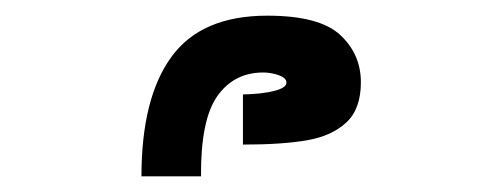

<svg xmlns="http://www.w3.org/2000/svg" viewBox="-20 -817 640 245"><path d="M345.5 -711.5Q345.5 -717.5 335.8 -721Q326 -724.5 316 -724.5Q278.5 -724.5 257.2 -694.2Q236 -664 236.5 -592H160.5Q160.5 -692 198.8 -744.5Q237 -797 321 -797Q387.5 -797 414 -772.5Q440.5 -748 440.5 -712Q440.5 -678 422 -660.8Q403.5 -643.5 371.8 -638Q340 -632.5 290 -632.5V-696.5Q314.5 -697 330 -701Q345.5 -705 345.5 -711.5Z"/></svg>

Font: JuliaMono Black
Style: Regular
Weight: 900
Monospace: yes
Designer: cormullion
Foundry: corm
Version: Version 0.054; ttfautohint (v1.8.4)